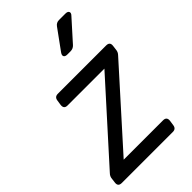

<svg xmlns="http://www.w3.org/2000/svg" viewBox="-250 -870 950 950"><g transform="rotate(-45 224.5 -395.0)"><path d="M11 0Q-15 0 -12 -25L-9 -49Q-8 -65 4 -77L350 -461H92Q67 -461 70 -487L74 -514Q77 -536 99 -536H437Q463 -536 460 -511L457 -487Q456 -471 444 -459L99 -75H374Q400 -75 397 -49L393 -22Q390 0 368 0ZM270 -640Q255 -640 250.5 -648Q246 -656 255 -669L332 -775Q343 -790 361 -790H406Q422 -790 426 -781Q430 -772 419 -761L322 -653Q310 -640 292 -640Z"/></g></svg>

Font: Pitagon Sans Text
Style: Italic
Weight: 400
Italic angle: -8°
Designer: Travis Tran
Foundry: Pitagon
Version: Version 1.001; ttfautohint (v1.8.4.7-5d5b);gftools[0.9.26]